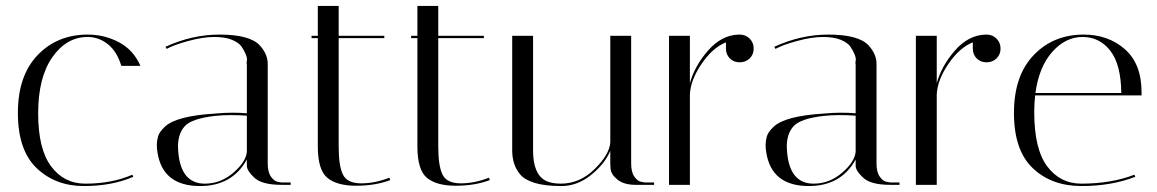

<svg xmlns="http://www.w3.org/2000/svg" viewBox="-20 -620 3880 644"><path d="M274 -496Q203 -496 155.5 -428Q108 -360 108 -240Q108 -120 151.5 -62Q195 -4 266 -4Q355 -4 424 -34L427 -27Q356 4 261 4Q166 4 103 -56Q40 -116 40 -241Q40 -366 106 -435Q172 -504 274 -504Q331 -504 379.5 -478Q428 -452 451 -399H387Q372 -448 341.5 -472Q311 -496 274 -496Z M924 0Q856 0 831 -26Q808 -48 808 -64V-85Q759 4 651 4Q525 4 508 -110Q506 -122 506 -134.5Q506 -147 510 -162Q514 -177 533 -195Q571 -231 700 -239Q732 -242 759 -242Q786 -242 808 -240V-406Q806 -407 808 -415.5Q810 -424 804.5 -437.5Q799 -451 790 -464Q781 -477 758 -486.5Q735 -496 698 -496Q661 -496 611.5 -482.5Q562 -469 539 -456L535 -463Q624 -504 716 -504Q819 -504 852 -467Q878 -438 878 -406V-71Q878 -42 889.5 -26.5Q901 -11 913 -10L924 -8H955V0ZM667 -4Q720 -4 762.5 -40.5Q805 -77 808 -111V-232Q781 -234 753.5 -234Q726 -234 699 -231Q623 -222 600 -197Q577 -172 577 -128Q577 -120 578 -110Q587 -4 667 -4Z M1025 -492V-500H1046V-600H1116V-500H1269V-492H1116V-128Q1116 -63 1130.5 -34Q1145 -5 1191.5 -5Q1238 -5 1286 -24L1289 -16Q1239 3 1174.5 3Q1110 3 1078 -23.5Q1046 -50 1046 -129V-492Z M1359 -492V-500H1380V-600H1450V-500H1603V-492H1450V-128Q1450 -63 1464.5 -34Q1479 -5 1525.5 -5Q1572 -5 1620 -24L1623 -16Q1573 3 1508.5 3Q1444 3 1412 -23.5Q1380 -50 1380 -129V-492Z M1768 -115Q1768 -36 1810 -14Q1830 -4 1861 -4Q1924 -4 1973.5 -52Q2023 -100 2027 -141V-500H2097V-71Q2097 -42 2108.5 -26.5Q2120 -11 2132 -10L2143 -8H2174V0H2113Q2072 0 2050.5 -18Q2029 -36 2028 -54L2027 -71V-114Q2009 -71 1963 -33.5Q1917 4 1862.5 4Q1808 4 1773.5 -6.5Q1739 -17 1724 -36Q1698 -67 1698 -116V-500H1768Z M2415 -457V-478Q2370 -460 2333 -405.5Q2296 -351 2294 -303V0H2224V-500H2294V-341Q2310 -399 2355 -450.5Q2400 -502 2457 -504H2461Q2481 -504 2494.5 -490.5Q2508 -477 2508 -457Q2508 -437 2494.5 -424Q2481 -411 2461 -411Q2441 -411 2428 -424Q2415 -437 2415 -457Z M2966 0Q2898 0 2873 -26Q2850 -48 2850 -64V-85Q2801 4 2693 4Q2567 4 2550 -110Q2548 -122 2548 -134.5Q2548 -147 2552 -162Q2556 -177 2575 -195Q2613 -231 2742 -239Q2774 -242 2801 -242Q2828 -242 2850 -240V-406Q2848 -407 2850 -415.5Q2852 -424 2846.5 -437.5Q2841 -451 2832 -464Q2823 -477 2800 -486.5Q2777 -496 2740 -496Q2703 -496 2653.5 -482.5Q2604 -469 2581 -456L2577 -463Q2666 -504 2758 -504Q2861 -504 2894 -467Q2920 -438 2920 -406V-71Q2920 -42 2931.5 -26.5Q2943 -11 2955 -10L2966 -8H2997V0ZM2709 -4Q2762 -4 2804.5 -40.5Q2847 -77 2850 -111V-232Q2823 -234 2795.5 -234Q2768 -234 2741 -231Q2665 -222 2642 -197Q2619 -172 2619 -128Q2619 -120 2620 -110Q2629 -4 2709 -4Z M3243 -457V-478Q3198 -460 3161 -405.5Q3124 -351 3122 -303V0H3052V-500H3122V-341Q3138 -399 3183 -450.5Q3228 -502 3285 -504H3289Q3309 -504 3322.5 -490.5Q3336 -477 3336 -457Q3336 -437 3322.5 -424Q3309 -411 3289 -411Q3269 -411 3256 -424Q3243 -437 3243 -457Z M3449 -244Q3449 -120 3492.5 -62Q3536 -4 3607 -4Q3707 -4 3785 -34L3788 -27Q3708 4 3607.5 4Q3507 4 3444 -56Q3381 -116 3381 -241Q3381 -366 3447 -435Q3513 -504 3615 -504Q3697 -504 3753 -455Q3809 -406 3809 -310Q3809 -305 3809 -300H3452Q3449 -273 3449 -244ZM3453 -308H3741Q3740 -404 3704 -450Q3668 -496 3611 -496Q3554 -496 3509.5 -446Q3465 -396 3453 -308Z"/></svg>

Font: Italiana
Style: Regular
Weight: 400
Designer: Santiago Orozco
Foundry: Santiago Orozco
Version: Version 001.001